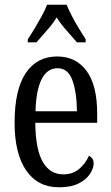

<svg xmlns="http://www.w3.org/2000/svg" viewBox="-20 -786 471 816"><path d="M231 10Q140 10 91 -62Q42 -134 42 -264Q42 -405 89.5 -475.5Q137 -546 223 -546Q303 -546 348 -484.5Q393 -423 393 -304V-264H130Q131 -152 161.5 -98.5Q192 -45 249 -45Q290 -45 317 -68.5Q344 -92 358 -124Q366 -120 372 -112.5Q378 -105 378 -91Q378 -71 362.5 -47Q347 -23 314.5 -6.5Q282 10 231 10ZM307 -313Q306 -395 287.5 -445.5Q269 -496 225 -496Q180 -496 156.5 -448.5Q133 -401 131 -313ZM98 -619Q111 -638 126.5 -664Q142 -690 157 -717Q172 -744 180 -766H263Q272 -744 286 -717Q300 -690 316 -664Q332 -638 344 -619V-606H307Q286 -631 262.5 -657Q239 -683 221 -712Q203 -683 179.5 -657Q156 -631 135 -606H98Z"/></svg>

Font: Noto Serif Tamil ExtraCondensed
Style: Regular
Weight: 400
Width: 2
Designer: Indian Type Foundry, Tom Grace, and the Monotype Design Team
Foundry: Monotype Imaging Inc.
Version: Version 2.004; ttfautohint (v1.8.4.7-5d5b)